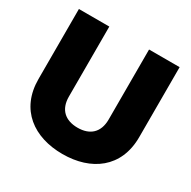

<svg xmlns="http://www.w3.org/2000/svg" viewBox="-162 -879 1047 1050"><g transform="rotate(30 361.5 -354.0)"><path d="M362 12C542 12 680 -85 680 -278V-720H487V-278C487 -196 439 -154 362 -154C284 -154 236 -196 236 -278V-720H44V-278C44 -85 182 12 362 12Z"/></g></svg>

Font: Aspekta 850
Style: Regular
Weight: 850
Designer: Ivo Dolenc
Version: Version 2.000